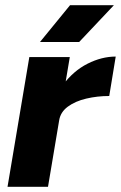

<svg xmlns="http://www.w3.org/2000/svg" viewBox="-20 -720 466 740"><path d="M9 0 93 -500H249L165 0ZM167 -256Q181 -337 222 -392Q263 -447 317.5 -474.5Q372 -502 426 -502L401 -350Q355 -350 312.5 -340Q270 -330 241.5 -309Q213 -288 208 -256ZM134 -558 250 -700H419L285 -558Z"/></svg>

Font: Figtree Light ExtraBold
Style: Italic
Weight: 800
Italic angle: -9.5°
Version: Version 2.001;gftools[0.9.30]